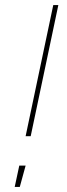

<svg xmlns="http://www.w3.org/2000/svg" viewBox="-20 -737 264 757"><path d="M81 -200 190 -717H210L101 -200ZM38 0 56 -84H81L58 0Z"/></svg>

Font: Raleway-v4020 Thin
Style: Italic
Weight: 250
Italic angle: -12°
Designer: Matt McInerney, Pablo Impallari, Rodrigo Fuenzalida
Foundry: Matt McInerney, Pablo Impallari, Rodrigo Fuenzalida
Version: Version 4.020;PS 004.020;hotconv 1.0.88;makeotf.lib2.5.64775